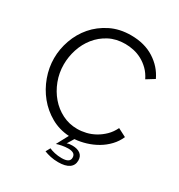

<svg xmlns="http://www.w3.org/2000/svg" viewBox="-204 -852 1091 1167"><g transform="rotate(30 341.5 -269.0)"><path d="M294 126Q308 133 332 138.5Q356 144 382 144Q439 144 439 109Q439 89 425.5 81Q412 73 389 73Q368 73 345 77.5Q322 82 309 87L353 5Q284 1 226 -32Q168 -65 126.5 -116Q85 -167 62 -230.5Q39 -294 39 -360Q39 -424 61.5 -487.5Q84 -551 127 -601Q170 -651 233 -682.5Q296 -714 376 -714Q471 -714 538.5 -671Q606 -628 638 -559L583 -525Q566 -560 541.5 -584Q517 -608 489 -623Q461 -638 431 -644.5Q401 -651 372 -651Q308 -651 259 -625Q210 -599 176.5 -557Q143 -515 126 -462.5Q109 -410 109 -356Q109 -297 129.5 -243Q150 -189 185.5 -147.5Q221 -106 269.5 -81.5Q318 -57 375 -57Q405 -57 436.5 -64.5Q468 -72 497.5 -88.5Q527 -105 552 -129.5Q577 -154 594 -189L652 -159Q636 -122 608 -92.5Q580 -63 545 -42.5Q510 -22 470.5 -10Q431 2 392 5L364 51Q373 47 383.5 46Q394 45 402 45Q437 45 457.5 60.5Q478 76 478 106Q478 140 452 158Q426 176 376 176Q347 176 322 170.5Q297 165 277 157Z"/></g></svg>

Font: IngvarSans
Style: Regular
Weight: 400
Version: Version 1.000